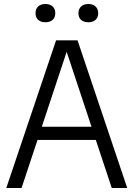

<svg xmlns="http://www.w3.org/2000/svg" viewBox="-20 -942 670 962"><path d="M11.5 0 261 -740H368.5L617.5 0H540L460 -241H168L88 0ZM189.5 -307H438.5L314 -682.5ZM422.5 -830.5Q399.5 -830.5 386.2 -842.5Q373 -854.5 373 -876Q373 -897 386.2 -909.5Q399.5 -922 422.5 -922Q445.5 -922 458.8 -909.5Q472 -897 472 -876Q472 -854.5 458.8 -842.5Q445.5 -830.5 422.5 -830.5ZM207.5 -830.5Q184.5 -830.5 171.2 -842.5Q158 -854.5 158 -876Q158 -897 171.2 -909.5Q184.5 -922 207.5 -922Q230.5 -922 243.8 -909.5Q257 -897 257 -876Q257 -854.5 243.8 -842.5Q230.5 -830.5 207.5 -830.5Z"/></svg>

Font: Encode Sans Semi Condensed
Style: Regular
Weight: 400
Width: 4
Designer: Multiple Designers
Foundry: Impallari Type
Version: Version 3.000; ttfautohint (v1.8.3) -l 8 -r 50 -G 200 -x 14 